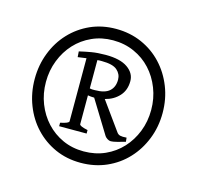

<svg xmlns="http://www.w3.org/2000/svg" viewBox="-62 -763 480 468"><g transform="rotate(15 178.0 -529.0)"><path d="M339.8 -529.3Q339.8 -494.1 327.6 -463.4Q315.4 -432.6 293.9 -409.7Q272.5 -386.7 242.7 -373.5Q212.9 -360.4 177.7 -360.4Q142.6 -360.4 113.3 -373.5Q84 -386.7 62.5 -409.7Q41 -432.6 29.1 -463.4Q17.1 -494.1 17.1 -529.3Q17.1 -564.5 29.1 -595.2Q41 -626 62.5 -648.9Q84 -671.9 113.3 -685.1Q142.6 -698.2 177.7 -698.2Q212.9 -698.2 242.7 -685.1Q272.5 -671.9 293.9 -648.9Q315.4 -626 327.6 -595.2Q339.8 -564.5 339.8 -529.3ZM311 -529.3Q311 -558.1 301 -583.7Q291 -609.4 273.4 -628.4Q255.9 -647.5 231.4 -658.4Q207 -669.4 177.7 -669.4Q148.9 -669.4 124.8 -658.4Q100.6 -647.5 83 -628.4Q65.4 -609.4 55.4 -583.7Q45.4 -558.1 45.4 -529.3Q45.4 -500 55.4 -474.6Q65.4 -449.2 83 -430.2Q100.6 -411.1 124.8 -400.1Q148.9 -389.2 177.7 -389.2Q207 -389.2 231.4 -400.1Q255.9 -411.1 273.4 -430.2Q291 -449.2 301 -474.6Q311 -500 311 -529.3ZM104.5 -433.1V-441.9Q126 -446.3 126 -451.2V-610.4L104.5 -607.4L103.5 -621.6Q117.7 -625 133.3 -627.7Q148.9 -630.4 169.4 -630.4Q206.1 -630.4 224.9 -617.2Q243.7 -604 243.7 -584Q243.7 -561 230 -546.1Q216.3 -531.2 194.8 -525.9L245.1 -456.1Q248.5 -450.7 254.2 -449.2Q259.8 -447.8 270.5 -448.7L271.5 -438.5Q261.7 -435.5 251.2 -432.9Q240.7 -430.2 235.4 -430.2Q231 -430.2 226.6 -433.1Q222.2 -436 220.2 -439L168.9 -522.5H168Q160.6 -522.5 152.8 -523.9V-451.2Q152.8 -446.3 173.8 -441.9V-433.1ZM164.1 -613.3H158.2Q155.8 -613.3 152.8 -612.8V-541.5Q156.7 -540.5 159.2 -540.5H166Q190.9 -540.5 202.4 -550.8Q213.9 -561 213.9 -579.6Q213.9 -593.8 202.9 -603.5Q191.9 -613.3 164.1 -613.3Z"/></g></svg>

Font: Gentium Kaktovik
Style: Regular
Weight: 400
Designer: J. Victor Gaultney and Annie Olsen
Foundry: SIL International
Version: Version 1.102; 2013; Maintenance release